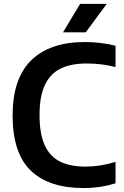

<svg xmlns="http://www.w3.org/2000/svg" viewBox="-20 -968 643 998"><path d="M45.5 -368.5Q45.5 -559.5 142.2 -654.5Q239 -749.5 421.5 -749.5Q503.5 -749.5 580.5 -730.5V-619.5Q508.5 -638 431 -638Q348 -638 294 -611Q240 -584 212.8 -525.2Q185.5 -466.5 185.5 -370.5Q185.5 -272.5 212.5 -213.2Q239.5 -154 292.2 -128Q345 -102 425.5 -102Q501 -102 580.5 -126.5V-15.5Q543.5 -3.5 500.8 3Q458 9.5 414 9.5Q234.5 9.5 140 -81.2Q45.5 -172 45.5 -368.5ZM307.5 -800 396.5 -948H535L425.5 -800Z"/></svg>

Font: Encode Sans SemiBold
Style: Regular
Weight: 600
Designer: Multiple Designers
Foundry: Impallari Type
Version: Version 2.000